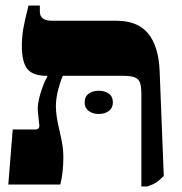

<svg xmlns="http://www.w3.org/2000/svg" viewBox="-20 -667 659 694"><path d="M572 -31Q555 -14 544 -7Q533 0 512 7H491V-326Q491 -355 486 -368.5Q481 -382 466.5 -387.5Q452 -393 423 -393H207Q182 -331 182 -282Q182 -249 195 -195Q202 -165 205.5 -144Q209 -123 209 -100Q209 -44 198 0H10L26 -199H108Q124 -199 122 -216L117 -262Q114 -289 126 -328.5Q138 -368 151 -390V-393H148Q99 -393 79 -417.5Q59 -442 59 -502Q59 -532 64 -562Q69 -592 83 -647H124V-625Q124 -592 168 -592H401Q477 -592 515 -546.5Q553 -501 557 -411ZM337 -339Q359 -339 373.5 -328.5Q388 -318 388 -297Q388 -277 373.5 -266Q359 -255 337 -255Q315 -255 300.5 -266Q286 -277 286 -297Q286 -318 300.5 -328.5Q315 -339 337 -339Z"/></svg>

Font: Noto Serif Hebrew Black
Style: Regular
Weight: 900
Designer: Monotype Design Team
Foundry: Monotype Imaging Inc.
Version: Version 1.000